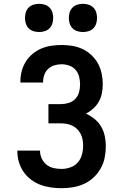

<svg xmlns="http://www.w3.org/2000/svg" viewBox="-20 -979 640 1007"><path d="M303 8Q274 8 246 4Q218 0 191.5 -10Q165 -20 142 -37.5Q119 -55 103 -78.5Q87 -102 79 -129.5Q71 -157 71 -185V-189H190V-187Q190 -167 199 -147.5Q208 -128 224.5 -115Q241 -102 261.5 -97.5Q282 -93 303 -93Q326 -93 349 -101Q372 -109 387.5 -126.5Q403 -144 409.5 -167Q416 -190 416 -214Q416 -230 413.5 -245.5Q411 -261 404 -275Q397 -289 386 -300.5Q375 -312 361 -319Q347 -326 331.5 -329Q316 -332 300 -332H234V-433H300Q320 -433 340 -439Q360 -445 374.5 -460Q389 -475 394.5 -495Q400 -515 400 -536Q400 -556 395 -576.5Q390 -597 376.5 -612.5Q363 -628 343 -635Q323 -642 303 -642Q284 -642 265.5 -636.5Q247 -631 233 -618Q219 -605 212.5 -586.5Q206 -568 206 -549V-546H87V-553Q87 -580 94 -606.5Q101 -633 115.5 -656Q130 -679 151 -696.5Q172 -714 197 -724.5Q222 -735 249 -739Q276 -743 303 -743Q331 -743 359 -738.5Q387 -734 412.5 -722Q438 -710 459 -690.5Q480 -671 493.5 -646.5Q507 -622 513 -594Q519 -566 519 -538Q519 -514 514.5 -490.5Q510 -467 498.5 -446.5Q487 -426 469.5 -410Q452 -394 431 -383Q455 -372 476 -355Q497 -338 510.5 -315Q524 -292 529.5 -265.5Q535 -239 535 -212Q535 -182 529 -152Q523 -122 508 -95.5Q493 -69 470.5 -48Q448 -27 420.5 -14.5Q393 -2 363 3Q333 8 303 8ZM415 -811Q400 -811 385.5 -815.5Q371 -820 360.5 -830.5Q350 -841 345.5 -855.5Q341 -870 341 -885Q341 -900 345.5 -914.5Q350 -929 360.5 -939.5Q371 -950 385.5 -954.5Q400 -959 415 -959Q430 -959 444.5 -954.5Q459 -950 469.5 -939.5Q480 -929 484.5 -914.5Q489 -900 489 -885Q489 -870 484.5 -855.5Q480 -841 469.5 -830.5Q459 -820 444.5 -815.5Q430 -811 415 -811ZM185 -811Q170 -811 155.5 -815.5Q141 -820 130.5 -830.5Q120 -841 115.5 -855.5Q111 -870 111 -885Q111 -900 115.5 -914.5Q120 -929 130.5 -939.5Q141 -950 155.5 -954.5Q170 -959 185 -959Q200 -959 214.5 -954.5Q229 -950 239.5 -939.5Q250 -929 254.5 -914.5Q259 -900 259 -885Q259 -870 254.5 -855.5Q250 -841 239.5 -830.5Q229 -820 214.5 -815.5Q200 -811 185 -811Z"/></svg>

Font: Iosevka Extended
Style: Bold
Weight: 700
Width: 7
Monospace: yes
Designer: Belleve Invis
Foundry: Belleve Invis
Version: Version 32.5.0; ttfautohint (v1.8.4)